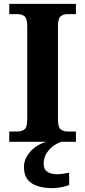

<svg xmlns="http://www.w3.org/2000/svg" viewBox="-20 -734 441 994"><path d="M28 0V-53H70Q92 -53 106.5 -64Q121 -75 121 -118V-596Q121 -639 106.5 -650Q92 -661 70 -661H28V-714H373V-661H331Q309 -661 294.5 -650Q280 -639 280 -596V-118Q280 -75 294.5 -64Q309 -53 331 -53H373V0ZM253 240Q180 240 142 213.5Q104 187 104 130Q104 99 121 72Q138 45 165 26Q192 7 222 0H299Q278 6 256.5 21.5Q235 37 220.5 60Q206 83 206 115Q206 143 225.5 155.5Q245 168 275 168Q289 168 304.5 166Q320 164 338 160V224Q322 231 295.5 235.5Q269 240 253 240Z"/></svg>

Font: Noto Serif Vithkuqi
Style: Bold
Weight: 700
Version: Version 1.005